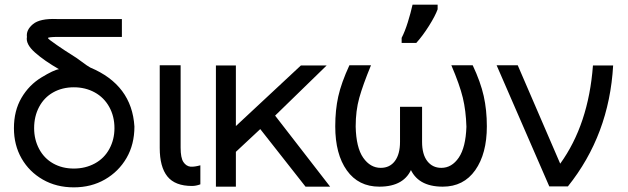

<svg xmlns="http://www.w3.org/2000/svg" viewBox="-20 -791 2707 827"><path d="M559 -246Q559 -169 525 -110.5Q491 -52 432 -18Q373 16 298 16Q223 16 164.5 -17.5Q106 -51 73 -108.5Q40 -166 40 -239Q40 -314 72.5 -369.5Q105 -425 158.5 -457.5Q212 -490 234 -493Q171 -529 130.5 -565Q90 -601 96 -632Q92 -662 122 -687Q152 -712 225 -709H505V-632H222Q186 -631 186.5 -627Q187 -623 225.5 -596.5Q264 -570 287 -556Q310 -542 333 -524.5Q356 -507 369 -500Q548 -425 559 -246ZM473 -239Q473 -290 450.5 -330.5Q428 -371 388 -393Q348 -415 298 -415Q248 -415 209 -393Q170 -371 148.5 -330.5Q127 -290 127 -239Q127 -190 148.5 -149.5Q170 -109 209 -87Q248 -65 298 -65Q348 -65 388.5 -87Q429 -109 451 -149.5Q473 -190 473 -239Z M758 -510V-155Q758 -111 770 -93Q782 -75 801 -73Q818 -72 843 -79V3Q824 10 807 10Q734 10 701 -31Q668 -72 668 -154V-510Z M1101 -235 996 -137V13H910V-509H996V-248L1276 -509H1387L1165 -293L1402 13H1296Z M1614 13Q1524 13 1474 -57Q1424 -127 1424 -247Q1424 -317 1437 -375.5Q1450 -434 1485 -510H1578Q1543 -425 1527.5 -369.5Q1512 -314 1512 -246Q1514 -155 1544.5 -111.5Q1575 -68 1620 -68Q1659 -68 1681 -97.5Q1703 -127 1703 -180V-331H1798V-180Q1798 -126 1820.5 -97Q1843 -68 1881 -68Q1926 -68 1956 -112Q1986 -156 1989 -245Q1987 -314 1973.5 -370Q1960 -426 1924 -510H2016Q2050 -438 2063.5 -377.5Q2077 -317 2077 -247Q2077 -129 2027 -58Q1977 13 1887 13Q1777 13 1745 -70H1755Q1724 13 1614 13ZM1710 -628Q1724 -655 1736.5 -695Q1749 -735 1757 -771H1865V-751Q1855 -723 1828 -680Q1801 -637 1773 -606H1710Z M2621 -509Q2604 -210 2426 12H2346L2119 -510H2210L2393 -86Q2515 -255 2534 -509Z"/></svg>

Font: AtCorfu Sans
Style: AtCorfu Sans Regular
Weight: 400
Designer: Kostas Teopoulos
Foundry: Kostas Teopoulos
Version: Version 1.00 July 8, 2025, initial release